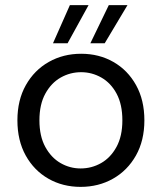

<svg xmlns="http://www.w3.org/2000/svg" viewBox="-20 -718 632 750"><path d="M295 12Q225 12 169 -20Q113 -52 80.5 -110.5Q48 -169 48 -248Q48 -327 81 -385.5Q114 -444 170.5 -476Q227 -508 297 -508Q367 -508 423 -476Q479 -444 511.5 -385.5Q544 -327 544 -248Q544 -169 511 -110.5Q478 -52 421.5 -20Q365 12 295 12ZM295 -60Q338 -60 375 -81Q412 -102 435 -144Q458 -186 458 -248Q458 -310 435.5 -352Q413 -394 376 -415Q339 -436 297 -436Q254 -436 217 -415Q180 -394 157 -352Q134 -310 134 -248Q134 -186 157 -144Q180 -102 216.5 -81Q253 -60 295 -60ZM333 -549 405 -698H478L389 -549ZM187 -549 253 -698H326L244 -549Z"/></svg>

Font: DeepMind Sans
Style: Regular
Weight: 400
Designer: Jonny Pinhorn / Modifications: Colophon Foundry
Foundry: Colophon Foundry
Version: Version 1.002; ttfautohint (v1.8.2)